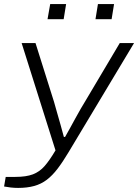

<svg xmlns="http://www.w3.org/2000/svg" viewBox="-51 -737 677 941"><path d="M38 184Q20 184 2 182Q-16 180 -31 177L-23 130H24Q77 130 110 117.5Q143 105 167.5 77Q192 49 221 0L55 -526H123L214 -237Q219 -218 228 -187.5Q237 -157 246 -124.5Q255 -92 262 -66H268Q278 -83 290.5 -106Q303 -129 317 -154.5Q331 -180 345 -204.5Q359 -229 371 -248L536 -526H606L285 9Q257 56 231.5 89.5Q206 123 178.5 144Q151 165 116.5 174.5Q82 184 38 184ZM182 -643 195 -717H273L261 -643ZM417 -643 429 -717H508L496 -643Z"/></svg>

Font: Archivo Expanded ExtraLight
Style: Italic
Weight: 250
Width: 7
Italic angle: -10°
Designer: Hector Gatti
Foundry: Omnibus-Type
Version: Version 2.001